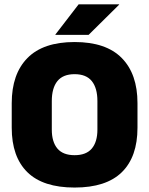

<svg xmlns="http://www.w3.org/2000/svg" viewBox="-20 -847 687 884"><path d="M323.5 16.5Q178 16.5 106 -54.2Q34 -125 34 -259V-372Q34 -506.5 106.5 -580Q179 -653.5 323.5 -653.5Q468 -653.5 540.5 -580Q613 -506.5 613 -372V-259Q613 -125 541 -54.2Q469 16.5 323.5 16.5ZM323.5 -132.5Q377 -132.5 402.8 -163.2Q428.5 -194 428.5 -250V-381.5Q428.5 -441.5 402.8 -473.5Q377 -505.5 323.5 -505.5Q270 -505.5 244.2 -473.5Q218.5 -441.5 218.5 -381.5V-250Q218.5 -194 244.2 -163.2Q270 -132.5 323.5 -132.5ZM235 -688 342 -827H528.5V-825.5L388 -686.5H235Z"/></svg>

Font: Anek Kannada ExtraBold
Style: Regular
Weight: 800
Version: Version 1.003